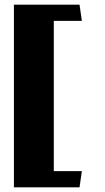

<svg xmlns="http://www.w3.org/2000/svg" viewBox="-20 -708 453 828"><path d="M40 100V-688H323L333 -618H212V30H333L323 100Z"/></svg>

Font: Gold Bold
Style: Regular
Weight: 400
Designer: jaiki
Version: Version 1.000